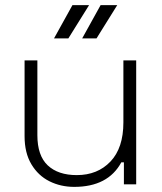

<svg xmlns="http://www.w3.org/2000/svg" viewBox="-20 -720 634 750"><path d="M464 0V-86H454Q402 10 270 10Q217 10 173 -12Q129 -34 102.5 -78.5Q76 -123 76 -188V-484H126V-192Q126 -112 166.5 -74Q207 -36 280 -36Q361 -36 411.5 -89Q462 -142 462 -242V-484H512V0ZM328 -700 247 -570H191L263 -700ZM438 -700 357 -570H301L373 -700Z"/></svg>

Font: Space Grotesk Variable
Style: Regular
Weight: 400
Designer: Florian Karsten (Space Grotesk), Colophon Foundry (Space Mono)
Foundry: Florian Karsten
Version: Version 1.106